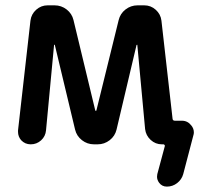

<svg xmlns="http://www.w3.org/2000/svg" viewBox="-20 -565 771 723"><path d="M338.9 -148.4Q339.8 -147.5 340.8 -147.5Q341.8 -147.5 342.8 -148.4L426.8 -489.3Q432.6 -513.7 452.6 -529.3Q472.7 -544.9 498 -544.9H523.4Q547.9 -544.9 566.4 -528.3Q585 -511.7 587.9 -487.3L629.9 -117.2Q630.9 -110.4 638.7 -110.4H665Q686.5 -110.4 700.2 -92.8Q710 -81.1 710 -66.4Q710 -60.5 708 -54.7L669.9 90.8Q664.1 111.3 647 124.5Q629.9 137.7 608.4 137.7Q589.8 137.7 579.1 123Q571.3 112.3 571.3 100.6Q571.3 95.7 572.3 90.8L600.6 -14.6Q601.6 -16.6 599.6 -19Q597.7 -21.5 595.7 -21.5H589.8Q565.4 -21.5 547.4 -38.1Q529.3 -54.7 526.4 -79.1L497.1 -395.5Q497.1 -396.5 496.1 -396.5Q495.1 -396.5 494.1 -395.5L418.9 -77.1Q413.1 -52.7 393.1 -37.1Q373 -21.5 347.7 -21.5H334Q308.6 -21.5 288.6 -37.1Q268.6 -52.7 262.7 -77.1L186.5 -395.5Q186.5 -396.5 185.1 -396.5Q183.6 -396.5 183.6 -395.5L153.3 -74.2Q151.4 -51.8 134.8 -36.6Q118.2 -21.5 95.7 -21.5Q74.2 -21.5 59.6 -37.1Q47.9 -50.8 47.9 -68.4Q47.9 -71.3 47.9 -74.2L94.7 -487.3Q97.7 -511.7 116.2 -528.3Q134.8 -544.9 159.2 -544.9H185.5Q210.9 -544.9 231 -529.3Q251 -513.7 256.8 -489.3Z"/></svg>

Font: Gen Jyuu Gothic P Medium
Style: Regular
Weight: 500
Designer: [Source Han Sans]
Ryoko NISHIZUKA  (kana & ideographs); Paul D. Hunt (Latin, Greek & Cyrillic); Wenlong ZHANG  (bopomofo
Version: Version 1.002.20150607